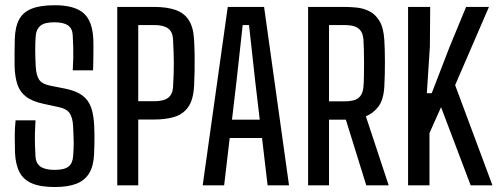

<svg xmlns="http://www.w3.org/2000/svg" viewBox="-20 -723 1948 749"><path d="M193.6 6.6Q138.2 6.6 105 -7.5Q71.7 -21.6 56.2 -51.1Q40.7 -80.7 38.5 -127.3Q37.6 -155.2 37.5 -189.7Q37.4 -224.2 40.9 -253.7H118.5Q116.9 -229.9 116.3 -204.6Q115.8 -179.3 116.5 -155.7Q117.3 -132.1 118.5 -112.4Q120.2 -85 138.6 -72.6Q156.9 -60.3 193.2 -60.3Q231.1 -60.3 247.2 -73.1Q263.3 -85.9 265.2 -113.2Q267.7 -141.7 267.5 -165.8Q267.3 -189.9 265.2 -229.8Q263.6 -263.6 252 -281Q240.3 -298.4 211 -304.8L149.3 -318.1Q105.2 -327.6 81.4 -346.1Q57.5 -364.5 47.9 -393.5Q38.4 -422.5 36.9 -463.2Q36.4 -486.7 36.8 -515.2Q37.2 -543.8 37.7 -570.9Q39.1 -618.1 54.6 -647Q70.1 -675.9 104 -689.3Q137.8 -702.6 193.2 -702.6Q269.8 -702.6 305.2 -672.4Q340.6 -642.2 344 -570.5Q344.5 -561.2 344.5 -539.3Q344.4 -517.3 344.1 -492.3Q343.7 -467.2 343.2 -448.7H263.8Q265.3 -475.6 265.8 -496.5Q266.2 -517.4 265.7 -537.9Q265.2 -558.5 263.8 -584.4Q262.9 -611.4 245.4 -623.8Q227.8 -636.1 192.4 -636.1Q153.6 -636.1 137.6 -622.6Q121.7 -609.1 119.5 -584.4Q117.3 -561.4 117.4 -527.6Q117.5 -493.9 119.5 -462.4Q121.2 -430.4 132.3 -412.8Q143.4 -395.2 175.9 -388.8L233.4 -377.4Q276.7 -368.9 300.9 -350.9Q325.1 -333 335.5 -303.6Q345.8 -274.1 347.6 -230.2Q348.5 -204.8 348.5 -191Q348.5 -177.2 348.3 -163.1Q348 -149 347 -122.5Q345.3 -76.4 328.3 -47.8Q311.2 -19.3 278.1 -6.3Q245 6.6 193.6 6.6Z M437.4 0V-696H581Q631.4 -696 665.3 -684Q699.3 -671.9 717.1 -643.5Q735 -615.1 737.2 -565.7Q739 -534.2 739.3 -504.1Q739.6 -474 739.1 -445.4Q738.7 -416.7 737.2 -389.4Q734.5 -334.5 714.6 -306Q694.7 -277.5 660.7 -267.1Q626.7 -256.7 580.6 -256.7H519.3V0ZM519.3 -328.1H580.6Q618.6 -328.1 635.8 -341.4Q653 -354.7 655 -382.4Q658.2 -434.3 658.1 -475.5Q658 -516.7 655 -570.1Q653.5 -599.1 635.6 -612.2Q617.8 -625.3 581 -625.3H519.3Z M770.7 0 868.5 -696H1010.2L1107.5 0H1023.9L1002.2 -184.7H876.1L854.4 0ZM885 -256.2H993.3L975.3 -408.6L951.4 -625.3H926.7L902.8 -407.8Z M1181.9 0V-696H1324.5Q1345.5 -696 1371 -693.5Q1396.4 -691.1 1420 -679.7Q1443.6 -668.3 1460 -641.8Q1476.4 -615.2 1479.3 -566.5Q1480.3 -551.3 1480.9 -529.8Q1481.6 -508.4 1481.6 -483.5Q1481.6 -458.6 1481.1 -433.5Q1480.7 -408.3 1479.3 -385.3Q1476.1 -332.4 1455.5 -306.2Q1434.8 -280.1 1407.2 -269.3L1496.3 0H1408.8L1329.2 -256.2H1263.5V0ZM1263.5 -327.6H1324.1Q1342.4 -327.6 1358.3 -331.3Q1374.2 -335 1384.8 -347.1Q1395.4 -359.3 1397.7 -383.5Q1399.2 -398.3 1399.7 -424.3Q1400.2 -450.3 1400.2 -478.9Q1400.2 -507.5 1399.4 -532.4Q1398.7 -557.2 1397.7 -569.7Q1395.5 -593.3 1385.3 -605.2Q1375.1 -617.1 1359.4 -621.2Q1343.7 -625.3 1324.5 -625.3H1263.5Z M1571.9 0V-696H1658.2L1657 -541.5L1645.1 -359.3H1664.1L1734.1 -540.7L1798.3 -696H1887.4L1755.5 -390.9L1901.1 0H1816.1L1700.6 -304.9L1655.4 -204V0Z"/></svg>

Font: Big Shoulders Text SC Thin
Style: Regular
Weight: 100
Designer: Patric King
Foundry: XO Type Co
Version: Version 2.002